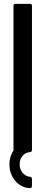

<svg xmlns="http://www.w3.org/2000/svg" viewBox="-20 -798 236 997"><path d="M60 -14Q50 -14 50 -24V-768Q50 -778 60 -778H136Q146 -778 146 -768V-24Q146 -14 136 -14ZM29 55Q29 30 37.5 8Q46 -14 60 -30.5Q74 -47 93.5 -57Q113 -67 136 -68Q141 -68 143.5 -64.5Q146 -61 146 -56V-20Q146 -15 143.5 -11.5Q141 -8 136 -8Q113 -7 97.5 11Q82 29 82 55Q82 81 97.5 99.5Q113 118 136 120Q141 120 143.5 123.5Q146 127 146 132V167Q146 179 135 179Q112 178 93 168Q74 158 59.5 141.5Q45 125 37 102.5Q29 80 29 55Z"/></svg>

Font: Kanalisirung
Style: Regular
Weight: 500
Designer: Peter Wiegel
Foundry: Peter Wiegel
Version: 1.000